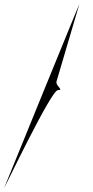

<svg xmlns="http://www.w3.org/2000/svg" viewBox="-185 -475 426 884"><path d="M180 -455C187.7 -477.5 -164.9 388 -164.9 388C-173 410.2 49.9 -60 81.3 -60C112.6 -60 67.5 -79.5 75.8 -102Z"/></svg>

Font: AnarchicType
Style: Regular
Weight: 400
Version: Version Who Cares?